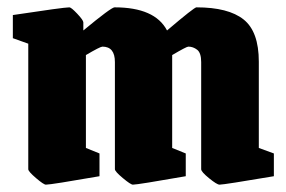

<svg xmlns="http://www.w3.org/2000/svg" viewBox="-20 -491 779 523"><path d="M57 -30V-372L15 -387V-450Q154 -471 169 -471Q174 -471 190.5 -453.5Q207 -436 207 -430V-408Q283 -471 292 -471Q402 -471 435 -408Q509 -471 515 -471Q602 -471 643.5 -438Q685 -405 685 -323V-88L726 -73V-11Q590 12 578 12Q571 12 549.5 -5.5Q528 -23 528 -30V-322Q528 -347 517 -355.5Q506 -364 493 -364Q488 -364 449 -341V-88L486 -73V-11Q355 12 342 12Q336 12 314.5 -6Q293 -24 293 -30V-322Q293 -364 259 -364Q253 -364 214 -341V-88L251 -73V-11Q119 12 105 12Q99 12 78 -6Q57 -24 57 -30Z"/></svg>

Font: Grenze ExtraBold
Style: Regular
Weight: 800
Designer: Renata Polastri
Foundry: Omnibus-Type
Version: Version 1.002; ttfautohint (v1.8)